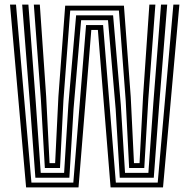

<svg xmlns="http://www.w3.org/2000/svg" viewBox="-20 -820 828 840"><path d="M94.2 0 23.8 -800H50L117.5 -21.2H300.8L356.5 -710.2H431L486.8 -21.2H670L738.5 -800H764.8L693.2 0H463.8L408.2 -689H379.5L323.5 0ZM134.8 -42.5 111.5 -357.8 77 -800H104.2L136.5 -372.8L158.2 -63.8H260.5L279.2 -363.2L313 -752.8H474.8L508.5 -362L527 -63.8H629.2L651 -371L684.5 -800H711.5L676 -356.2L652.8 -42.5H504L486 -343L452.5 -731.5H335L301.8 -344L283.5 -42.5ZM176.2 -85 158.8 -386.2 128 -800H154.2L182 -398L196.8 -106.2H221.2L235.5 -397.2L265.2 -795.2H522.2L552 -395.8L566.2 -106.2H590.5L605.8 -396.8L633.5 -800H659.8L628.8 -384.8L611.2 -85H545L530 -379.5L500.2 -774H287.2L257.5 -381L242.5 -85Z"/></svg>

Font: Big Shoulders Inline Text ExtraBold
Style: Regular
Weight: 800
Designer: Patric King
Foundry: XO Type Co
Version: Version 1.000